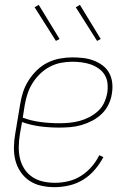

<svg xmlns="http://www.w3.org/2000/svg" viewBox="-20 -765 540 793"><path d="M205 8Q177 8 150 2Q123 -4 101.5 -18.5Q80 -33 65 -55Q50 -77 43.5 -103Q37 -129 37.5 -157Q38 -185 43 -213L63 -333Q67 -359 75 -384Q83 -409 97.5 -432Q112 -455 132 -474.5Q152 -494 176 -506Q200 -518 226.5 -523Q253 -528 278 -528Q301 -528 323 -525.5Q345 -523 365.5 -515.5Q386 -508 403.5 -495Q421 -482 431 -463.5Q441 -445 443.5 -423Q446 -401 442 -378Q439 -356 428.5 -334Q418 -312 400.5 -295Q383 -278 361 -266.5Q339 -255 316.5 -248.5Q294 -242 271 -240Q248 -238 225 -238Q185 -238 146 -243Q107 -248 71 -261L62 -210Q58 -185 57.5 -159.5Q57 -134 62.5 -110.5Q68 -87 81 -67Q94 -47 113.5 -34Q133 -21 157 -15.5Q181 -10 207 -10Q234 -10 262 -16.5Q290 -23 314.5 -38.5Q339 -54 358.5 -76.5Q378 -99 390 -124L407 -116Q392 -88 371 -63.5Q350 -39 323 -22.5Q296 -6 265.5 1Q235 8 205 8ZM225 -256Q246 -256 267 -258Q288 -260 308.5 -265.5Q329 -271 348.5 -281Q368 -291 384.5 -306Q401 -321 410 -340.5Q419 -360 423 -381Q426 -401 424 -420.5Q422 -440 412.5 -455.5Q403 -471 387.5 -482Q372 -493 354.5 -499Q337 -505 317.5 -507.5Q298 -510 278 -510Q255 -510 231.5 -505.5Q208 -501 186 -489.5Q164 -478 145.5 -460Q127 -442 114 -421Q101 -400 93.5 -377Q86 -354 82 -330L74 -279Q109 -266 147.5 -261Q186 -256 225 -256ZM381 -596 293 -735 310 -745 396 -604ZM211 -596 123 -735 140 -745 226 -604Z"/></svg>

Font: Iosevka Thin
Style: Italic
Weight: 100
Italic angle: -9°
Monospace: yes
Designer: Belleve Invis
Foundry: Belleve Invis
Version: Version 32.5.0; ttfautohint (v1.8.4)